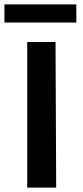

<svg xmlns="http://www.w3.org/2000/svg" viewBox="-23 -848 374 868"><path d="M-3 -828H322V-746H-3ZM100 -658H228L231 0H100Z"/></svg>

Font: Ysabeau SC
Style: Bold
Weight: 700
Designer: Christian Thalmann (Catharsis Fonts)
Version: Version 0.003